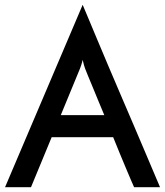

<svg xmlns="http://www.w3.org/2000/svg" viewBox="-20 -779 687 799"><path d="M233 -300H414Q400 -333 387.5 -363.5Q375 -394 364.5 -419.5Q354 -445 346 -464Q338 -483 334 -494Q333 -496 329.5 -508Q326 -520 324 -530Q322 -520 318 -508Q314 -496 313 -494ZM538 0Q533 -11 524 -32Q515 -53 503.5 -80.5Q492 -108 478.5 -140.5Q465 -173 451 -208H195L109 0H1L324 -759Q330 -745 345.5 -708Q361 -671 382.5 -619.5Q404 -568 430.5 -505.5Q457 -443 484.5 -379Q512 -315 538.5 -253Q565 -191 587 -139Q609 -87 624.5 -50.5Q640 -14 646 0Z"/></svg>

Font: JosefinSans
Style: SemiBold
Weight: 600
Designer: Santiago Orozco
Foundry: Typemade
Version: Version 1.0 ; ttfautohint (v1.3)